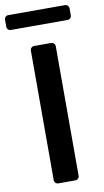

<svg xmlns="http://www.w3.org/2000/svg" viewBox="-132 -955 541 1001"><g transform="rotate(-10 138.0 -454.5)"><path d="M71.7 -20.6V-706.7Q71.7 -715.2 77.8 -721.2Q83.8 -727.3 92.3 -727.3H182.5Q191.4 -727.3 197.4 -721.2Q203.5 -715.2 203.5 -706.7V-20.6Q203.5 -12.1 197.4 -6Q191.4 0 182.5 0H92.3Q83.8 0 77.8 -6Q71.7 -12.1 71.7 -20.6ZM287.6 -909.1H-12.4Q-21 -909.1 -27 -903.1Q-33 -897 -33 -888.5V-851.2Q-33 -842.7 -27 -836.6Q-21 -830.6 -12.4 -830.6H287.6Q296.2 -830.6 302.4 -836.6Q308.6 -842.7 308.6 -851.2V-888.5Q308.6 -897 302.4 -903.1Q296.2 -909.1 287.6 -909.1Z"/></g></svg>

Font: DeltaSans SemiBold
Style: Regular
Weight: 600
Designer: Rasmus Andersson
Foundry: rsms
Version: Version 3.012